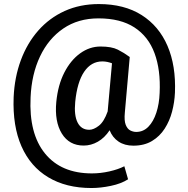

<svg xmlns="http://www.w3.org/2000/svg" viewBox="-20 -715 937 956"><path d="M851.1 -253.9Q849.1 -206.5 836.9 -159.7Q824.7 -112.8 800 -74.5Q775.4 -36.1 736.8 -12.9Q698.2 10.3 644 10.3Q600.6 10.3 570.3 -10Q540 -30.3 525.9 -66.4Q501 -28.8 467.3 -9.5Q433.6 9.8 396.5 9.8Q324.7 9.8 287.8 -50Q251 -109.9 260.3 -207.5Q268.6 -292 300.3 -353.8Q332 -415.5 379.2 -449.5Q426.3 -483.4 480.5 -483.4Q535.6 -483.4 566.7 -467.8Q597.7 -452.1 626 -431.2L601.6 -154.3Q597.7 -114.3 606 -93.5Q614.3 -72.8 628.9 -65.4Q643.6 -58.1 658.2 -58.1Q693.4 -58.1 718.8 -84Q744.1 -109.9 758.5 -154.1Q772.9 -198.2 774.9 -252.4Q780.3 -366.7 749.5 -450Q718.8 -533.2 649.4 -578.4Q580.1 -623.5 470.2 -623.5Q369.1 -623.5 295.2 -573Q221.2 -522.5 179.2 -433.8Q137.2 -345.2 132.3 -230Q123.5 -49.8 204.1 49.3Q284.7 148.4 437.5 148.4Q480.5 148.4 524.7 138.4Q568.8 128.4 599.1 112.8L617.7 177.7Q583.5 199.7 532.2 210.4Q481 221.2 435.5 221.2Q309.1 221.2 220.2 167.7Q131.3 114.3 86.9 13.4Q42.5 -87.4 47.9 -230Q52.2 -330.1 83.7 -415Q115.2 -500 170.4 -562.7Q225.6 -625.5 302 -660.2Q378.4 -694.8 472.2 -694.8Q598.6 -694.8 685.1 -640.1Q771.5 -585.4 814 -486.6Q856.4 -387.7 851.1 -253.9ZM354.5 -207.5Q348.1 -140.6 366.5 -104.7Q384.8 -68.8 424.3 -68.8Q446.3 -68.8 472.2 -88.9Q498 -108.9 516.1 -160.2L537.6 -399.9Q527.3 -403.8 515.1 -406.5Q502.9 -409.2 489.3 -409.2Q434.1 -409.2 399.2 -357.9Q364.3 -306.6 354.5 -207.5Z"/></svg>

Font: Vazirmatn RD FD Medium
Style: Regular
Weight: 500
Designer: Saber Rastikerdar
Foundry: Saber Rastikerdar
Version: Version 33.003